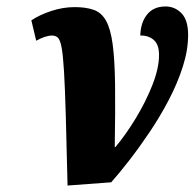

<svg xmlns="http://www.w3.org/2000/svg" viewBox="-20 -565 602 594"><path d="M77 -502Q102 -519 138.5 -531Q175 -543 211 -543Q246 -543 270 -534.5Q294 -526 308 -501Q322 -476 328.5 -428.5Q335 -381 336 -303Q337 -225 335 -110H337Q369 -148 400 -199Q431 -250 451.5 -302Q472 -354 472 -395Q472 -428 455 -442Q438 -456 414 -455Q415 -495 435 -520Q455 -545 492 -545Q521 -545 541.5 -524Q562 -503 562 -457Q562 -410 545.5 -358.5Q529 -307 502 -255.5Q475 -204 443 -156.5Q411 -109 380 -69Q349 -29 324 -1L189 9Q186 -123 183.5 -209Q181 -295 178 -345Q175 -395 170.5 -418.5Q166 -442 159 -448.5Q152 -455 141 -455Q121 -455 92 -439Z"/></svg>

Font: Noto Serif Condensed ExtraBold
Style: Italic
Weight: 800
Width: 3
Italic angle: -12°
Designer: Monotype Design Team
Foundry: Monotype Imaging Inc.
Version: Version 2.014; ttfautohint (v1.8.4.7-5d5b)